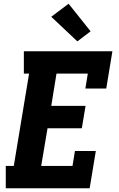

<svg xmlns="http://www.w3.org/2000/svg" viewBox="-20 -1010 640 1030"><path d="M11 0V-120H54L136 -615H108V-735H583L550 -535H438L451 -615H283L255 -442H439L419 -322H235L201 -120H369L382 -200H494L461 0ZM395 -788 255 -920 348 -990 466 -842Z"/></svg>

Font: Iosevka Curly Slab HvExObl
Style: Regular
Weight: 900
Width: 7
Italic angle: -9°
Monospace: yes
Designer: Belleve Invis
Foundry: Belleve Invis
Version: Version 11.1.0; ttfautohint (v1.8.3)